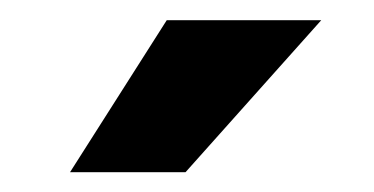

<svg xmlns="http://www.w3.org/2000/svg" viewBox="-20 -770 370 190"><path d="M49.3 -599.6 145 -750H297.9L163.6 -599.6Z"/></svg>

Font: Vazirmatn RD FD
Style: Bold
Weight: 700
Designer: Saber Rastikerdar
Foundry: Saber Rastikerdar
Version: Version 33.003